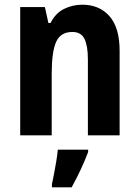

<svg xmlns="http://www.w3.org/2000/svg" viewBox="-20 -576 593 817"><path d="M330 -556Q403 -556 446 -507Q489 -458 489 -360V0H354V-323Q354 -381 339.5 -410.5Q325 -440 288 -440Q238 -440 219 -398Q200 -356 200 -262V0H66V-546H171L186 -478H195Q216 -520 252.5 -538Q289 -556 330 -556ZM355 71Q327 145 285 221H201V208Q205 190 210 163.5Q215 137 219.5 110Q224 83 226 61H355Z"/></svg>

Font: Noto Sans Kannada Condensed
Style: Bold
Weight: 700
Width: 3
Designer: Jelle Bosma - Monotype Design Team
Foundry: Monotype Imaging Inc.
Version: Version 2.005; ttfautohint (v1.8.4.7-5d5b)